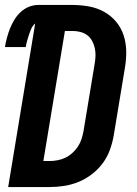

<svg xmlns="http://www.w3.org/2000/svg" viewBox="-31 -755 551 775"><path d="M169 0H2L111 -660Q101 -652 95.5 -639.5Q90 -627 86 -615Q82 -603 78.5 -590.5Q75 -578 73 -565H-11Q-8 -584 -3 -602.5Q2 -621 9 -639Q16 -657 26.5 -674.5Q37 -692 52 -706Q67 -720 85.5 -727.5Q104 -735 123 -735H261Q295 -735 328 -729Q361 -723 389 -707.5Q417 -692 437.5 -667.5Q458 -643 468 -612.5Q478 -582 478.5 -548Q479 -514 473 -480L428 -208Q423 -179 412.5 -150Q402 -121 383.5 -96Q365 -71 339.5 -51.5Q314 -32 285.5 -20.5Q257 -9 227.5 -4.5Q198 0 169 0ZM144 -105H169Q184 -105 200.5 -108Q217 -111 232 -118Q247 -125 260.5 -137Q274 -149 283.5 -163.5Q293 -178 298 -193.5Q303 -209 306 -225L351 -497Q354 -514 354.5 -530Q355 -546 351.5 -561.5Q348 -577 340.5 -590.5Q333 -604 321 -613Q309 -622 293.5 -626Q278 -630 262 -630H231Z"/></svg>

Font: Iosevka Extrabold
Style: Italic
Weight: 800
Italic angle: -9°
Monospace: yes
Designer: Belleve Invis
Foundry: Belleve Invis
Version: Version 32.5.0; ttfautohint (v1.8.4)